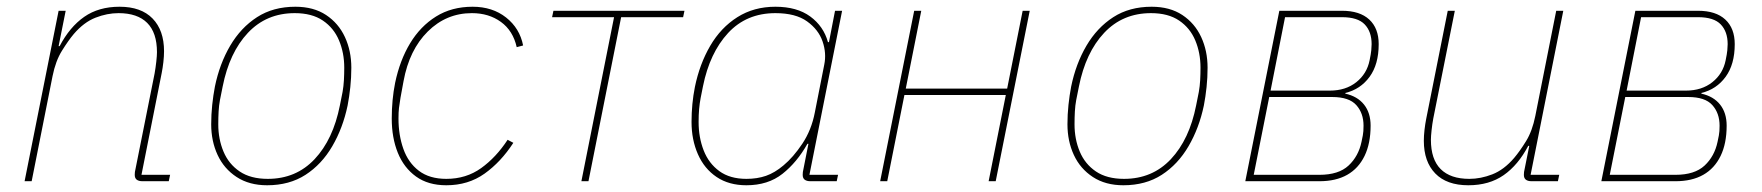

<svg xmlns="http://www.w3.org/2000/svg" viewBox="-20 -538 5230 570"><path d="M74 0H53L154 -506H175L154 -401H157Q187 -458 230 -488Q273 -518 335 -518Q399 -518 433 -483Q467 -448 467 -386Q467 -371 465 -353.5Q463 -336 460 -321L400 -19H485L481 0H403Q392 0 386 -4.5Q380 -9 380 -19Q380 -24 380.5 -27.5Q381 -31 382 -35L439 -320Q442 -337 444 -355Q446 -373 446 -383Q446 -441 417 -470Q388 -499 332 -499Q298 -499 263.5 -485.5Q229 -472 199 -437Q183 -418 164 -387.5Q145 -357 136 -312Z M773 12Q720 12 682.5 -12.5Q645 -37 626 -78Q607 -119 607 -169Q607 -198 610 -226.5Q613 -255 618 -281Q632 -349 663.5 -402.5Q695 -456 743 -487Q791 -518 857 -518Q911 -518 948 -493.5Q985 -469 1004 -428Q1023 -387 1023 -337Q1023 -308 1020 -279.5Q1017 -251 1012 -225Q998 -158 966.5 -104Q935 -50 887 -19Q839 12 773 12ZM775 -7Q859 -7 914 -65.5Q969 -124 989 -225L997 -265Q1000 -282 1001 -300Q1002 -318 1002 -337Q1002 -381 986.5 -418Q971 -455 938.5 -477Q906 -499 855 -499Q771 -499 716 -440.5Q661 -382 641 -281L633 -241Q630 -225 629 -207Q628 -189 628 -169Q628 -125 643.5 -88Q659 -51 691.5 -29Q724 -7 775 -7Z M1305 12Q1251 12 1215 -14Q1179 -40 1161 -84.5Q1143 -129 1143 -186Q1143 -214 1145.5 -240.5Q1148 -267 1153 -292Q1167 -359 1197.5 -409.5Q1228 -460 1274.5 -489Q1321 -518 1383 -518Q1442 -518 1482.5 -486Q1523 -454 1533 -403L1514 -398Q1503 -447 1467 -473Q1431 -499 1381 -499Q1305 -499 1250 -444.5Q1195 -390 1178 -297L1169 -248Q1166 -230 1164.5 -217.5Q1163 -205 1163 -186Q1163 -137 1177.5 -96Q1192 -55 1223.5 -31Q1255 -7 1305 -7Q1364 -7 1408.5 -39Q1453 -71 1487 -123L1504 -114Q1467 -57 1418.5 -22.5Q1370 12 1305 12Z M1706 0 1803 -487H1619L1623 -506H2012L2008 -487H1824L1727 0Z M2464 0H2386Q2375 0 2369 -4.5Q2363 -9 2363 -19Q2363 -24 2363.5 -27.5Q2364 -31 2365 -35L2380 -111H2377Q2346 -56 2303 -22Q2260 12 2196 12Q2144 12 2107.5 -12.5Q2071 -37 2052 -80Q2033 -123 2033 -176Q2033 -203 2035.5 -229Q2038 -255 2043 -280Q2057 -348 2088.5 -402Q2120 -456 2169 -487Q2218 -518 2282 -518Q2346 -518 2385.5 -489Q2425 -460 2438 -413H2441L2459 -506H2480L2383 -19H2468ZM2196 -7Q2228 -7 2254 -16Q2280 -25 2306 -47Q2335 -71 2362 -111.5Q2389 -152 2399 -204L2427 -346Q2434 -380 2422 -415Q2410 -450 2376 -474.5Q2342 -499 2282 -499Q2196 -499 2141.5 -440Q2087 -381 2067 -282L2060 -247Q2057 -231 2055.5 -214Q2054 -197 2054 -176Q2054 -130 2069 -91.5Q2084 -53 2115.5 -30Q2147 -7 2196 -7Z M2593 0 2694 -506H2715L2669 -275H2970L3016 -506H3037L2936 0H2915L2966 -256H2665L2614 0Z M3315 12Q3262 12 3224.5 -12.5Q3187 -37 3168 -78Q3149 -119 3149 -169Q3149 -198 3152 -226.5Q3155 -255 3160 -281Q3174 -349 3205.5 -402.5Q3237 -456 3285 -487Q3333 -518 3399 -518Q3453 -518 3490 -493.5Q3527 -469 3546 -428Q3565 -387 3565 -337Q3565 -308 3562 -279.5Q3559 -251 3554 -225Q3540 -158 3508.5 -104Q3477 -50 3429 -19Q3381 12 3315 12ZM3317 -7Q3401 -7 3456 -65.5Q3511 -124 3531 -225L3539 -265Q3542 -282 3543 -300Q3544 -318 3544 -337Q3544 -381 3528.5 -418Q3513 -455 3480.5 -477Q3448 -499 3397 -499Q3313 -499 3258 -440.5Q3203 -382 3183 -281L3175 -241Q3172 -225 3171 -207Q3170 -189 3170 -169Q3170 -125 3185.5 -88Q3201 -51 3233.5 -29Q3266 -7 3317 -7Z M3677 0 3778 -506H3964Q4017 -506 4045 -480Q4073 -454 4073 -407Q4073 -347 4046 -310Q4019 -273 3974 -262V-260Q4010 -252 4029.5 -227.5Q4049 -203 4049 -165Q4049 -112 4031 -75Q4013 -38 3979.5 -19Q3946 0 3897 0ZM3702 -19H3897Q3954 -19 3983.5 -46.5Q4013 -74 4022 -117Q4027 -139 4027.5 -149Q4028 -159 4028 -165Q4028 -202 4006.5 -226Q3985 -250 3935 -250H3748ZM3752 -269H3928Q3975 -269 4006.5 -294Q4038 -319 4046 -359Q4050 -378 4051 -389Q4052 -400 4052 -407Q4052 -444 4031.5 -465.5Q4011 -487 3964 -487H3795Z M4278 -506H4299L4235 -186Q4232 -170 4230 -151.5Q4228 -133 4228 -123Q4228 -65 4257 -36Q4286 -7 4342 -7Q4376 -7 4410.5 -20.5Q4445 -34 4475 -69Q4492 -89 4510.5 -119Q4529 -149 4538 -194L4600 -506H4621L4524 -19H4609L4605 0H4527Q4516 0 4510 -4.5Q4504 -9 4504 -19Q4504 -24 4504.5 -27.5Q4505 -31 4506 -35L4520 -105H4517Q4487 -48 4444 -18Q4401 12 4339 12Q4275 12 4241 -23Q4207 -58 4207 -120Q4207 -135 4209 -152.5Q4211 -170 4214 -185Z M4734 0 4835 -506H5021Q5074 -506 5102 -480Q5130 -454 5130 -407Q5130 -347 5103 -310Q5076 -273 5031 -262V-260Q5067 -252 5086.5 -227.5Q5106 -203 5106 -165Q5106 -112 5088 -75Q5070 -38 5036.5 -19Q5003 0 4954 0ZM4759 -19H4954Q5011 -19 5040.5 -46.5Q5070 -74 5079 -117Q5084 -139 5084.5 -149Q5085 -159 5085 -165Q5085 -202 5063.5 -226Q5042 -250 4992 -250H4805ZM4809 -269H4985Q5032 -269 5063.5 -294Q5095 -319 5103 -359Q5107 -378 5108 -389Q5109 -400 5109 -407Q5109 -444 5088.5 -465.5Q5068 -487 5021 -487H4852Z"/></svg>

Font: IBM Plex Sans Thin
Style: Italic
Weight: 250
Italic angle: -11.31°
Designer: Mike Abbink, Paul van der Laan, Pieter van Rosmalen
Foundry: Bold Monday
Version: Version 3.201